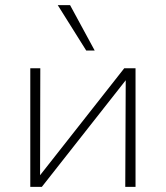

<svg xmlns="http://www.w3.org/2000/svg" viewBox="-20 -728 645 748"><path d="M117 0V-21L464 -462H490V-441L143 0ZM98 0V-462H137L136 0ZM468 0 470 -462H508V0ZM316 -531 205 -708H253L349 -531Z"/></svg>

Font: Ysabeau SC ExtraLight
Style: Regular
Weight: 250
Designer: Christian Thalmann (Catharsis Fonts)
Version: Version 2.001;gftools[0.9.30]; featfreeze: smcp